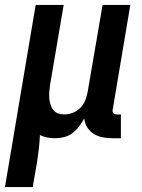

<svg xmlns="http://www.w3.org/2000/svg" viewBox="-53 -550 573 775"><path d="M-33 205 91 -530H204L149 -207Q147 -194 146 -180.5Q145 -167 146 -154Q147 -141 150.5 -129Q154 -117 161.5 -107Q169 -97 181 -92.5Q193 -88 207 -88Q224 -88 241.5 -95Q259 -102 272 -115.5Q285 -129 291.5 -146Q298 -163 301 -180L361 -530H473L402 -108Q401 -104 401.5 -100Q402 -96 404.5 -93Q407 -90 411 -89Q415 -88 419 -88H435V8H402Q382 8 362.5 4.5Q343 1 326.5 -9Q310 -19 299.5 -35.5Q289 -52 287 -72Q278 -55 266 -39.5Q254 -24 239 -12.5Q224 -1 205.5 3.5Q187 8 169 8Q153 8 137.5 5Q122 2 108 -5Q107 22 104 49Q101 76 97 102L79 205Z"/></svg>

Font: iosevka_custom_sans_ss08
Style: Bold Italic
Weight: 700
Italic angle: -10°
Designer: Belleve Invis
Foundry: Belleve Invis
Version: Version 10.3.0; ttfautohint (v1.8.3)